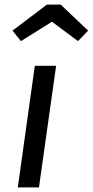

<svg xmlns="http://www.w3.org/2000/svg" viewBox="-20 -812 402 832"><path d="M148.9 0H57.1L130.9 -526.9H223.1ZM34.2 -679.2 183.1 -792H243.2L361.8 -679.2L317.9 -633.8L205.1 -717.8L70.8 -633.8Z"/></svg>

Font: FiraSans-Italic
Style: Italic
Weight: 400
Italic angle: -8°
Designer: Carrois Corporate & Edenspiekermann AG
Foundry: Carrois Corporate GbR & Edenspiekermann AG
Version: Version 3.106;PS 003.106;hotconv 1.0.70;makeotf.lib2.5.58329